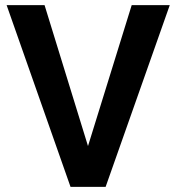

<svg xmlns="http://www.w3.org/2000/svg" viewBox="-20 -731 689 751"><path d="M154.3 -710.9 324.2 -159.7 495.1 -710.9H644L393.1 0H255.9L5.9 -710.9Z"/></svg>

Font: Vazirmatn RD UI FD SemiBold
Style: Regular
Weight: 600
Designer: Saber Rastikerdar
Foundry: Saber Rastikerdar
Version: Version 33.003